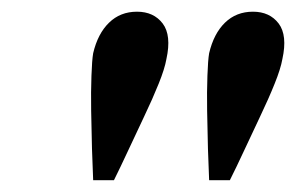

<svg xmlns="http://www.w3.org/2000/svg" viewBox="-20 -678 501 325"><path d="M211.9 -658.2Q240.2 -658.2 255.4 -638.2Q270.5 -618.2 261.7 -578.1Q258.8 -561.5 248.5 -536.1Q238.3 -510.7 224.1 -481Q210 -451.2 196.8 -422.9Q183.6 -394.5 172.9 -373H137.7Q136.7 -394.5 135.7 -426.3Q134.8 -458 134.3 -490.7Q133.8 -523.4 134.8 -549.8Q135.7 -576.2 137.7 -587.9Q145.5 -621.1 164.6 -639.6Q183.6 -658.2 211.9 -658.2ZM408.2 -658.2Q436.5 -658.2 451.7 -638.2Q466.8 -618.2 458 -578.1Q455.1 -561.5 444.8 -536.1Q434.6 -510.7 420.4 -481Q406.2 -451.2 393.1 -422.9Q379.9 -394.5 369.1 -373H334Q333 -394.5 332 -426.3Q331.1 -458 330.6 -490.7Q330.1 -523.4 331.1 -549.8Q332 -576.2 334 -587.9Q341.8 -621.1 360.8 -639.6Q379.9 -658.2 408.2 -658.2Z"/></svg>

Font: Crimson Pro Medium
Style: Italic
Weight: 500
Italic angle: -12°
Designer: Jacques Le Bailly
Foundry: Baron von Fonthausen
Version: Version 1.003